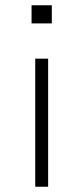

<svg xmlns="http://www.w3.org/2000/svg" viewBox="-20 -710 317 730"><path d="M100 -621V-690H177V-621ZM114 0V-487H163V0Z"/></svg>

Font: Nunito Sans 10pt Expanded ExtraLight
Style: Regular
Weight: 250
Width: 7
Designer: Vernon Adams
Foundry: Vernon Adams
Version: Version 3.101;gftools[0.9.27]